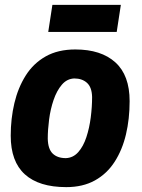

<svg xmlns="http://www.w3.org/2000/svg" viewBox="-20 -758 584 788"><path d="M252 10Q140 10 82 -42.5Q24 -95 24 -201Q24 -271 39 -334.5Q54 -398 85.5 -448Q117 -498 167.5 -526.5Q218 -555 289 -555Q395 -555 453.5 -502Q512 -449 512 -343Q512 -270 497 -206.5Q482 -143 450.5 -94Q419 -45 369.5 -17.5Q320 10 252 10ZM250 -109Q280 -110 301 -133.5Q322 -157 334.5 -195Q347 -233 352.5 -276.5Q358 -320 358 -360Q357 -400 337 -418Q317 -436 285 -436Q255 -435 234 -410.5Q213 -386 200 -348Q187 -310 181.5 -267.5Q176 -225 176 -189Q177 -146 196.5 -127.5Q216 -109 250 -109ZM178 -627 195 -738H476L459 -627Z"/></svg>

Font: Georama
Style: Bold Italic
Weight: 700
Italic angle: -9°
Designer: Jean-Baptiste Levee
Foundry: Production Type
Version: Version 1.000